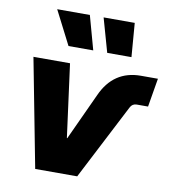

<svg xmlns="http://www.w3.org/2000/svg" viewBox="-84 -827 804 899"><g transform="rotate(10 318.0 -377.0)"><path d="M143.6 0 44.4 -515.6H218.3L264.6 -168H266.6L369.1 -390.1Q425.3 -515.6 555.7 -515.6H636.2L613.3 -379.4H559.6Q538.6 -379.4 528.8 -359.9L343.3 0ZM197.3 -593.8 115.2 -754.4H270.5L314.9 -593.8ZM381.3 -593.8 335.9 -754.4H483.9L496.6 -593.8Z"/></g></svg>

Font: Inter Display Extra Bold
Style: Italic
Weight: 800
Italic angle: -9.39999°
Designer: Rasmus Andersson
Foundry: rsms
Version: Version 4.000;git-4fc901f